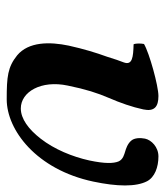

<svg xmlns="http://www.w3.org/2000/svg" viewBox="20 -502 492 572"><g transform="rotate(90 266.0 -216.0)"><path d="M521 -248C536 -319 537 -375 520 -408C508 -431 478 -442 446 -442C418 -442 397 -421 393 -402C390 -387 391 -370 399 -361C408 -350 424 -345 431 -343C440 -340 455 -337 461 -323C467 -308 468 -283 458 -236C447 -186 425 -132 393 -91C365 -55 334 -32 303 -32C254 -32 218 -92 235 -172C246 -226 257 -260 272 -295C286 -327 299 -364 306 -397C313 -430 298 -442 266 -442C236 -442 138 -415 111 -399C109 -389 109 -374 112 -368C151 -367 175 -364 166 -339C160 -324 157 -314 149 -289C137 -256 126 -220 116 -175C104 -118 104 -55 145 -21C180 7 208 10 276 10C367 10 485 -78 521 -248Z"/></g></svg>

Font: Libertinus Serif
Style: Bold Italic
Weight: 700
Italic angle: -12°
Designer: Philipp H. Poll, Khaled Hosny
Foundry: Caleb Maclennan
Version: Version 7.050;RELEASE